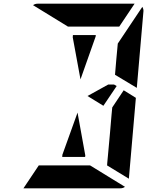

<svg xmlns="http://www.w3.org/2000/svg" viewBox="-20 -1020 856 1040"><path d="M610 -698 618 -784 751 -983Q758 -970 757 -959L721 -544L603 -615ZM650 -531 716 -490 678 -52 560 -124 561 -138 564 -170 576 -302 584 -396 588 -438ZM374 -818 375 -830H499L498 -822L416 -590ZM348 -876 159 -992Q170 -1000 184 -1000H390H514H709L626 -876H587H503H379ZM442 -178 441 -170H317L318 -182L400 -410ZM468 -124 657 -8Q646 0 632 0H426H302H107L190 -124H229H313H437ZM612 -554 540 -447 454 -500 566 -562H598Z"/></svg>

Font: DSEG14 Modern Mini
Style: Bold Italic
Weight: 700
Italic angle: -5°
Designer: Keshikan(Twitter:@keshinomi_88pro)
Version: Version 0.46